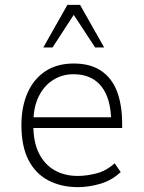

<svg xmlns="http://www.w3.org/2000/svg" viewBox="-20 -761 590 789"><path d="M300 8Q232 8 179 -19.5Q126 -47 97 -103.5Q68 -160 68 -247Q68 -322 93 -379Q118 -436 166 -468Q214 -500 283 -500Q352 -500 396.5 -469.5Q441 -439 461.5 -383.5Q482 -328 482 -252V-235H100V-279H459L437 -256Q437 -355 397 -405.5Q357 -456 282 -456Q236 -456 198.5 -432.5Q161 -409 139 -364.5Q117 -320 117 -254V-246Q117 -176 140.5 -130Q164 -84 205 -61Q246 -38 299 -38Q336 -38 376.5 -48.5Q417 -59 451 -90L476 -54Q440 -20 393 -6Q346 8 300 8ZM158 -566 257 -741H309L408 -566H371L283 -700L196 -566Z"/></svg>

Font: Nunito Sans 7pt SemiCondensed ExtraLight
Style: Regular
Weight: 250
Width: 4
Designer: Vernon Adams
Foundry: Vernon Adams
Version: Version 3.101;gftools[0.9.27]